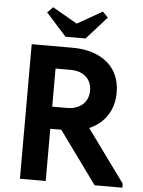

<svg xmlns="http://www.w3.org/2000/svg" viewBox="-60 -948 741 995"><g transform="rotate(5 311.0 -450.5)"><path d="M470.2 0H614.5V-21L382.5 -340L255.3 -296ZM295.8 -700H81.7V0H215.8V-271.7H306.3Q358 -271.7 401.1 -287.1Q444.3 -302.5 475.9 -330.6Q507.5 -358.7 524.9 -398.6Q542.3 -438.5 542.3 -488.2Q542.3 -538 524.9 -577.4Q507.5 -616.8 475.1 -643.9Q442.8 -671 397.4 -685.5Q352 -700 295.8 -700ZM291.8 -386.8H215.8V-585H294Q321.2 -585 341.6 -577.5Q362 -570 376 -556.7Q390 -543.5 397 -525.4Q404 -507.2 404 -486.5Q404 -465 396.6 -446.8Q389.2 -428.5 374.9 -415.1Q360.5 -401.8 339.7 -394.3Q319 -386.8 291.8 -386.8ZM252.8 -753.7H357L462.5 -871.3L435 -900.5L272.3 -808L337 -807.8L176 -900.5L147 -871.3Z"/></g></svg>

Font: Tilda Sans VF
Style: Regular
Weight: 400
Designer: ParaType Ltd
Foundry: ParaType Ltd
Version: Version 1.010